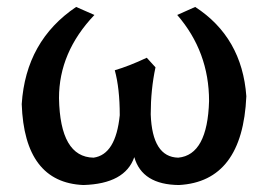

<svg xmlns="http://www.w3.org/2000/svg" viewBox="-20 -511 768 548"><path d="M490.7 17.1Q385.7 16.1 363.3 -62.5Q336.9 13.7 217.8 17.1Q49.8 9.8 42 -213.9Q53.7 -394.5 197.3 -491.2L249.5 -468.3Q148.4 -362.3 148.4 -231Q151.4 -62.5 247.1 -61Q310.5 -69.8 321.8 -182.1Q321.8 -258.8 307.6 -310.5Q348.1 -322.3 398.9 -346.2L423.8 -318.8Q410.2 -255.4 410.2 -184.6Q414.6 -62.5 488.8 -61Q572.3 -68.8 576.7 -222.7Q576.7 -363.3 485.8 -468.3L537.1 -491.2Q670.9 -404.3 683.1 -236.3Q672.4 7.3 490.7 17.1Z"/></svg>

Font: Kelvinch
Style: Bold
Weight: 700
Designer: Paul James Miller
Foundry: High-Logic / Made with FontCreator
Version: Version 3.501;March 28, 2021;FontCreator 13.0.0.2683 64-bit